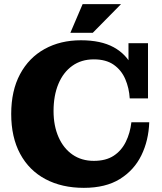

<svg xmlns="http://www.w3.org/2000/svg" viewBox="-20 -890 781 925"><path d="M384 15Q278 15 199 -27Q120 -69 77 -149Q34 -229 34 -341Q34 -453 76.5 -532.5Q119 -612 195 -654Q271 -696 370 -696Q466 -696 527.5 -662.5Q589 -629 619 -566Q649 -503 649 -416H605Q602 -466 583.5 -509Q565 -552 528 -578Q491 -604 432 -604Q372 -604 328.5 -573Q285 -542 261.5 -486Q238 -430 238 -355Q238 -284 262 -229.5Q286 -175 329.5 -145Q373 -115 432 -115Q490 -115 527.5 -139.5Q565 -164 586 -206.5Q607 -249 613 -301H699Q696 -213 661 -141.5Q626 -70 557.5 -27.5Q489 15 384 15ZM649 -416 599 -529V-682H693V-416ZM319 -732 378 -870H563L427 -732Z"/></svg>

Font: Montagu Slab 144pt
Style: Bold
Weight: 700
Designer: Florian Karsten
Foundry: Florian Karsten
Version: Version 1.000